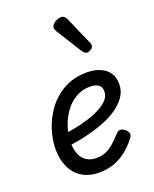

<svg xmlns="http://www.w3.org/2000/svg" viewBox="-159 -940 843 1049"><g transform="rotate(-20 263.0 -416.0)"><path d="M237 19Q175 19 134 -7Q93 -33 72.5 -78.5Q52 -124 52 -180Q52 -239 72 -299Q92 -359 130.5 -409Q169 -459 225.5 -489Q282 -519 355 -519Q401 -519 433.5 -504.5Q466 -490 483.5 -463.5Q501 -437 501 -399Q501 -358 478 -325Q455 -292 416 -266Q377 -240 326 -221.5Q275 -203 218.5 -190.5Q162 -178 104 -172L113 -242Q151 -247 192.5 -255Q234 -263 273 -275.5Q312 -288 343 -304.5Q374 -321 392.5 -342Q411 -363 411 -389Q411 -416 393 -428Q375 -440 345 -440Q298 -440 260 -417Q222 -394 196 -356.5Q170 -319 156 -274.5Q142 -230 142 -188Q142 -149 154 -120Q166 -91 189.5 -76Q213 -61 247 -61Q280 -61 305.5 -73Q331 -85 353 -105.5Q375 -126 397 -150Q410 -164 424.5 -161Q439 -158 450 -147Q462 -136 464 -124Q466 -112 454 -98Q420 -54 384 -28.5Q348 -3 311 8Q274 19 237 19ZM395 -620Q389 -620 382 -624.5Q375 -629 368 -641L277 -786Q274 -793 271.5 -798Q269 -803 269 -809Q269 -819 278 -829Q287 -839 300.5 -845Q314 -851 327 -851Q348 -851 359 -823L427 -668Q430 -663 431 -659Q432 -655 432 -651Q432 -637 419.5 -628.5Q407 -620 395 -620Z"/></g></svg>

Font: Playwrite DE SAS
Style: Regular
Weight: 400
Designer: Veronika Burian, José Scaglione
Foundry: TypeTogether
Version: Version 1.002